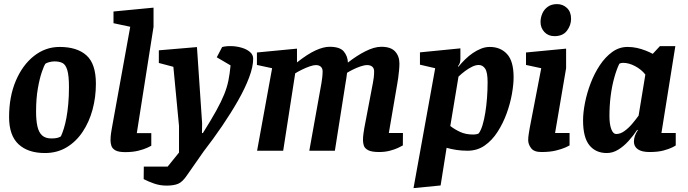

<svg xmlns="http://www.w3.org/2000/svg" viewBox="-20 -745 3399 949"><path d="M202.1 11.4Q118.2 11.4 71.6 -32.1Q24.9 -75.6 24.9 -166.2Q24.9 -267 58 -345.3Q91.1 -423.5 147.9 -468.3Q204.6 -513 274.6 -513Q361.2 -513 407.6 -471.1Q454 -429.3 454 -331.3Q454 -264.5 437.4 -203Q420.7 -141.6 388.3 -93.2Q356 -44.8 309.1 -16.7Q262.2 11.4 202.1 11.4ZM234 -60.7Q251 -60.7 262 -63.2Q272.9 -65.7 281 -71Q288.6 -87.4 295.7 -110.3Q302.9 -133.2 308.4 -163.3Q314 -193.5 317.4 -231.1Q320.9 -268.7 320.9 -313.8Q320.9 -371.2 312.6 -398.5Q304.3 -425.9 288.6 -433.7Q272.8 -441.5 249.1 -441.5Q236.6 -441.5 222.5 -437.7Q208.4 -433.8 203.7 -429.3Q198.8 -422.9 187.6 -391.4Q176.3 -359.8 167.3 -309.1Q158.3 -258.4 158.3 -192.9Q158.3 -149.4 165.1 -119.8Q171.9 -90.2 188.3 -75.5Q204.7 -60.7 234 -60.7Z M599.1 6.9Q566.1 6.9 550.6 -1.8Q535 -10.5 530.6 -24.3Q526.3 -38 526.3 -50.7Q526.3 -69.2 528.6 -84.9Q531 -100.6 532.8 -110.9L623.7 -612.7L541 -630.3V-688.2L738.9 -707.2V-612.7L656.2 -87H727.8V-24.6Q725 -22.9 708.4 -15Q691.8 -7.1 664.1 -0.1Q636.4 6.9 599.1 6.9Z M803.4 172.4Q770.9 172.4 741.9 162.3Q712.9 152.2 690.1 140.3L690.8 78.3H808.8L864.8 9V-122.2L836.9 -414.8L765.1 -433.8V-496.3L953.5 -512.3L979 -135.6L978.3 -87.2H982.7Q1023.7 -152.3 1048.8 -197.9Q1074 -243.4 1088.1 -278.6Q1102.3 -313.7 1109 -347Q1115.7 -380.2 1119.6 -421.8L1051.4 -461.8L1078 -512.6Q1098.7 -517.9 1124.8 -517.1Q1150.9 -516.2 1175.2 -508.9Q1199.6 -501.7 1215.5 -488.1Q1231.4 -474.6 1231.4 -454.7Q1231.4 -415.2 1211.2 -361.7Q1191 -308.2 1156.3 -247.3Q1121.6 -186.4 1077.9 -122.2Q1034.2 -58 986.3 3.8L905 120.2Q882 154.7 860.2 163.5Q838.4 172.4 803.4 172.4Z M1853.9 6.4Q1816.3 6.4 1799.3 -2.9Q1782.4 -12.1 1778.3 -25.4Q1774.1 -38.8 1774.1 -52.3Q1774.1 -68.7 1776.5 -85Q1778.9 -101.4 1780.6 -111.7L1823.4 -336.6Q1825.4 -345.9 1827.3 -361.2Q1829.2 -376.4 1829.2 -391.6Q1829.2 -407.5 1820 -415.4Q1810.8 -423.3 1794.8 -423.3Q1780.7 -423.3 1761.1 -416.5Q1741.4 -409.8 1723.9 -400.9Q1706.4 -392.1 1695.4 -385.1Q1693.6 -370.6 1691.9 -358.2Q1690.3 -345.8 1688.3 -336.9L1635.2 0H1508.8L1568.8 -334.2Q1571 -346.1 1572.8 -362.6Q1574.6 -379.1 1574.6 -392.2Q1574.6 -406.8 1565.8 -415.1Q1557 -423.3 1541.1 -423.3Q1529 -423.3 1510.4 -416.8Q1491.8 -410.3 1472.4 -400.7Q1453 -391.2 1439.1 -382.5L1379.7 0H1250.7L1325 -407.8L1249.9 -424V-485.6L1447.9 -504.6V-436.6Q1501.5 -478.7 1540.6 -496.3Q1579.6 -513.8 1608.9 -513.8Q1660.2 -513.8 1679.4 -490.5Q1698.6 -467.1 1699.6 -435.8Q1721.2 -452.7 1742.8 -466.7Q1764.4 -480.7 1785.5 -491.3Q1806.6 -502 1826.5 -507.9Q1846.5 -513.8 1864.8 -513.8Q1911.7 -513.8 1932.9 -490.6Q1954.2 -467.4 1954.2 -431Q1954.2 -416.2 1952.4 -396.8Q1950.6 -377.4 1948.2 -359.9Q1945.8 -342.4 1943.8 -332.2L1901.9 -87.7H1971.6L1971.2 -26.2Q1964.5 -22.1 1947.5 -14.1Q1930.6 -6.1 1906.6 0.1Q1882.6 6.4 1853.9 6.4Z M2023.9 184.8 2131 -407.8 2055.7 -425.3V-486.2L2255.6 -506V-453.3Q2255.6 -442.7 2252.8 -434Q2250.1 -425.4 2243.6 -418L2245.6 -415Q2261.1 -433.9 2279.2 -451.6Q2297.3 -469.4 2317.2 -482.9Q2337.1 -496.4 2358.1 -504.7Q2379 -513 2400.9 -513Q2453.9 -513 2486.2 -477.8Q2518.6 -442.7 2518.6 -363Q2518.6 -327.9 2510.3 -280.7Q2502 -233.4 2484.3 -184.6Q2466.6 -135.8 2439.5 -93.5Q2412.5 -51.3 2375.6 -25.6Q2338.7 0 2290.7 0Q2262 0 2235.6 -4Q2209.1 -8.1 2187.4 -14.4L2157.8 171.7ZM2317.8 -80.1Q2327.6 -80.1 2335.4 -81.7Q2343.3 -83.4 2346.5 -86Q2357.3 -101 2365.2 -127.3Q2373.1 -153.7 2378.6 -187.5Q2384.1 -221.3 2387.1 -260.2Q2390.1 -299.1 2390.1 -339.1Q2390.1 -387.5 2378 -405.7Q2365.9 -423.8 2346.1 -423.8Q2331.3 -423.8 2313.9 -415.4Q2296.4 -406.9 2279.1 -394.1Q2261.7 -381.3 2246.2 -366.2L2205.7 -122.2Q2226.9 -105.6 2254.6 -92.8Q2282.2 -80.1 2317.8 -80.1Z M2655.6 6.4Q2619.3 6.4 2605 -12.8Q2590.7 -31.9 2590.7 -52.3Q2590.7 -66.7 2593.6 -84.2Q2596.4 -101.8 2598.2 -112.3L2655.2 -407.8L2579.9 -424V-485.6L2778.1 -504.6V-407.9L2723.6 -87.7H2795.2V-26.2Q2792.4 -24.2 2775.1 -16.3Q2757.8 -8.4 2728 -1Q2698.2 6.4 2655.6 6.4ZM2720.7 -566.3Q2689.9 -566.3 2670.8 -586.7Q2651.7 -607.2 2651.7 -636.3Q2651.7 -657.4 2660.4 -677.9Q2669.2 -698.4 2687.4 -711.5Q2705.5 -724.7 2733.2 -724.7Q2762.3 -724.7 2782.5 -705.4Q2802.7 -686.1 2802.7 -652.1Q2802.7 -620.6 2782.5 -593.5Q2762.3 -566.3 2720.7 -566.3Z M2979.3 11.4Q2924.3 11.4 2893.1 -27.2Q2861.9 -65.8 2861.9 -150Q2861.9 -188.8 2871.4 -236.8Q2880.8 -284.9 2899.3 -333.4Q2917.8 -381.9 2944.7 -422.5Q2971.6 -463.1 3006 -488Q3040.5 -513 3081.8 -513Q3106 -513 3128.7 -508Q3151.3 -502.9 3171.2 -495Q3191 -487.1 3206.4 -478.9L3241.8 -517H3318L3249.3 -87.7H3320V-26.2Q3318 -24.2 3302.4 -16.3Q3286.8 -8.4 3259.2 -1Q3231.5 6.4 3190.3 6.4Q3152.1 6.4 3132.7 -7.2Q3113.3 -20.7 3113.3 -45.2Q3113.3 -59.6 3118.2 -73.5Q3123.1 -87.4 3132.7 -101.6L3129.7 -103.6Q3111 -75.1 3087.1 -48.6Q3063.2 -22.1 3036 -5.4Q3008.8 11.4 2979.3 11.4ZM3026.3 -82.7Q3046.4 -82.7 3066.5 -97.3Q3086.7 -111.8 3104.6 -132.9Q3122.4 -154 3136.4 -173.4L3169.8 -376.5Q3150.3 -401.5 3119.3 -418Q3088.3 -434.4 3059.7 -434.4Q3053.1 -434.4 3048.8 -433.2Q3044.4 -431.9 3041 -429.8Q3026.9 -400.3 3015.7 -359.4Q3004.5 -318.6 2998.4 -271Q2992.3 -223.4 2992.3 -171Q2992.3 -131.4 3001.3 -107Q3010.2 -82.7 3026.3 -82.7Z"/></svg>

Font: Faustina Light
Style: Italic
Weight: 300
Italic angle: -8°
Designer: Alfonso Garcia
Foundry: http://www.omnibus-type.com
Version: Version 1.200